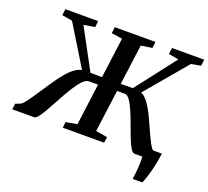

<svg xmlns="http://www.w3.org/2000/svg" viewBox="-176 -926 1377 1271"><g transform="rotate(20 513.0 -291.0)"><path d="M878.5 160.5Q881 143.5 883.5 124Q886 104.5 887.5 83.8Q889 63 889.5 41.8Q890 20.5 889 0L845 -63H1003.5Q995.5 -8 986 34.2Q976.5 76.5 966.5 107.2Q956.5 138 946.5 160.5ZM-28 0 -22.5 -41 11 -54Q21.5 -59 36 -76.5Q50.5 -94 68.2 -120Q86 -146 106 -176Q130.5 -213 156.2 -251Q182 -289 208.5 -321.8Q235 -354.5 262.5 -376Q290 -397.5 317.5 -401.5L143 -686.5L70.5 -699L76 -743H306.5L302 -699L223.5 -686.5L376 -404L457.5 -403.5L495 -687.5L418.5 -699L424 -743H710.5L705 -699L627 -687L589.5 -404H674L892 -686L821.5 -699L827 -743H1054L1048.5 -699L980.5 -686L736 -396Q755.5 -388 773.8 -367.8Q792 -347.5 808.5 -319Q825 -290.5 840.2 -258Q855.5 -225.5 869.5 -193.5Q881 -168 891.8 -144.5Q902.5 -121 913 -102.2Q923.5 -83.5 933 -71.2Q942.5 -59 950.5 -55.5L994.5 -43L990 0H833.5Q819.5 0 804.2 -25.2Q789 -50.5 773.5 -90.8Q758 -131 741.8 -175.8Q725.5 -220.5 708.2 -260.8Q691 -301 673.2 -326.2Q655.5 -351.5 636.5 -351.5H582.5L543 -55L625 -41L619 0H328L332.5 -41L411.5 -55L450 -347.5H386.5Q365 -347.5 341.2 -322.5Q317.5 -297.5 292.8 -257.8Q268 -218 244 -173.8Q220 -129.5 198 -89.8Q176 -50 157.8 -25Q139.5 0 126.5 0Z"/></g></svg>

Font: Merriweather 36pt SemiBold
Style: Italic
Weight: 600
Italic angle: -7.8°
Version: Version 2.101